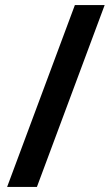

<svg xmlns="http://www.w3.org/2000/svg" viewBox="-20 -734 438 754"><path d="M391 -714 125 0H8L274 -714Z"/></svg>

Font: Noto Sans Thai SemiBold
Style: Regular
Weight: 600
Version: Version 2.001